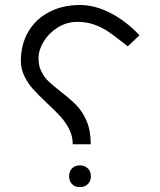

<svg xmlns="http://www.w3.org/2000/svg" viewBox="-20 -580 640 768"><path d="M168 -167.5Q133.5 -200 112.8 -223Q92 -246 77.8 -274.8Q63.5 -303.5 63.5 -336.5Q63.5 -402.5 93.2 -453.2Q123 -504 176.8 -532Q230.5 -560 300 -560Q359.5 -560 421.8 -528Q484 -496 538 -439L491 -394.5L467.5 -413Q433.5 -440 410 -455.5Q386.5 -471 356.2 -481.8Q326 -492.5 289.5 -492.5Q247 -492.5 211.2 -470.2Q175.5 -448 154.8 -414Q134 -380 134 -346.5Q134 -316.5 145.8 -293.5Q157.5 -270.5 174.8 -254Q192 -237.5 223 -213.5Q261.5 -183.5 285.5 -159.2Q309.5 -135 326.2 -96.5Q343 -58 343 -3H271Q271 -35 257 -62.8Q243 -90.5 222.8 -113Q202.5 -135.5 168 -167.5ZM256.5 125Q256.5 105.5 268.2 93.5Q280 81.5 299.5 81.5Q319 81.5 331.2 93.5Q343.5 105.5 343.5 125Q343.5 144.5 331.2 156.5Q319 168.5 299.5 168.5Q280 168.5 268.2 156.5Q256.5 144.5 256.5 125Z"/></svg>

Font: JuliaMono Light
Style: Italic
Weight: 300
Italic angle: -9°
Monospace: yes
Designer: cormullion
Foundry: corm
Version: Version 0.054; ttfautohint (v1.8.4)